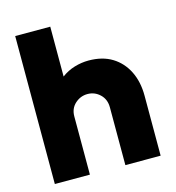

<svg xmlns="http://www.w3.org/2000/svg" viewBox="-108 -822 838 915"><g transform="rotate(-15 310.5 -365.0)"><path d="M50 0V-730H223V-484Q252 -506 287 -516.5Q322 -527 357 -527Q425 -527 472.5 -498Q520 -469 546 -417Q572 -365 572 -296V0H398V-285Q398 -325 372 -349.5Q346 -374 311 -374Q276 -374 249.5 -350Q223 -326 223 -287V0Z"/></g></svg>

Font: MuseoModerno ExtraBold
Style: Regular
Weight: 800
Designer: Pablo Cosgaya, Héctor Gatti, Marcela Romero, and the Authors of The MuseoModerno Project.
Foundry: Omnibus-Type Team
Version: Version 1.001